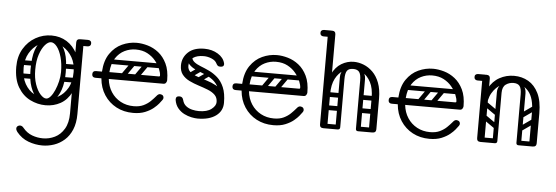

<svg xmlns="http://www.w3.org/2000/svg" viewBox="-59 -920 4120 1423"><g transform="rotate(5 2001.0 -208.5)"><path d="M293 309Q240 309 188.5 290Q137 271 100 225Q90 212 90 200Q90 189 99 182Q107 176 116 176Q132 176 144 192Q173 227 212 241.5Q251 256 293 256Q339 256 381 235.5Q423 215 450 170Q477 125 477 54V-474Q477 -500 505 -500Q532 -500 532 -474V54Q532 122 511.5 170.5Q491 219 456.5 249.5Q422 280 379.5 294.5Q337 309 293 309ZM291 10Q231 10 175.5 -17.5Q120 -45 85 -104Q50 -163 50 -255Q50 -333 84 -390Q118 -447 173 -478Q228 -509 291 -509Q355 -509 404.5 -478Q454 -447 483 -390Q512 -333 512 -255Q512 -163 481.5 -104Q451 -45 401 -17.5Q351 10 291 10ZM291 -40Q337 -40 379.5 -63Q422 -86 449.5 -133.5Q477 -181 477 -254Q477 -316 450.5 -362Q424 -408 382 -433.5Q340 -459 291 -459Q243 -459 200.5 -433.5Q158 -408 131.5 -362Q105 -316 105 -254Q105 -181 132 -133.5Q159 -86 202 -63Q245 -40 291 -40ZM478 -476Q478 -481 481 -486Q484 -491 488 -495Q490 -497 495.5 -498.5Q501 -500 512 -500H563Q575 -500 582 -493Q588 -488 588 -476Q588 -465 582 -459Q575 -452 563 -452H512Q491 -452 487 -459Q480 -463 478 -476ZM385 -193Q387 -210 402 -210L496 -211Q514 -209 514 -193Q514 -174 498 -176L403 -175Q396 -175 390.5 -179.5Q385 -184 385 -193ZM392 -291Q394 -308 409 -308L503 -309Q521 -307 521 -291Q521 -272 505 -274L410 -273Q403 -273 397.5 -277.5Q392 -282 392 -291ZM59 -193Q61 -212 76 -210L170 -211Q188 -209 188 -193Q188 -174 172 -176L77 -175Q70 -175 64.5 -179.5Q59 -184 59 -193ZM59 -291Q61 -310 76 -308L170 -309Q188 -307 188 -291Q188 -272 172 -274L77 -273Q70 -273 64.5 -277.5Q59 -282 59 -291ZM288 -6Q254 -8 224 -35.5Q194 -63 175.5 -115.5Q157 -168 157 -244Q157 -337 175.5 -389.5Q194 -442 224 -463.5Q254 -485 288 -485L291 -459Q270 -459 247 -433Q224 -407 208 -359.5Q192 -312 192 -245Q192 -185 208 -138.5Q224 -92 247.5 -66Q271 -40 291 -40ZM288 -6 291 -40Q307 -40 323.5 -59Q340 -78 353.5 -109Q367 -140 375.5 -176Q384 -212 384 -245Q384 -307 370.5 -355.5Q357 -404 335.5 -431.5Q314 -459 291 -459L288 -485Q322 -485 352 -463.5Q382 -442 400.5 -389.5Q419 -337 419 -244Q419 -168 400.5 -115.5Q382 -63 352 -35.5Q322 -8 288 -6Z M942 10Q872 10 816.5 -19.5Q761 -49 726.5 -102Q692 -155 686 -225H642Q616 -225 616 -250Q616 -275 642 -275H686Q691 -358 727 -410Q763 -462 815.5 -486Q868 -510 924 -510Q963 -510 1006.5 -497.5Q1050 -485 1087.5 -455.5Q1125 -426 1149 -376.5Q1173 -327 1173 -253Q1173 -245 1167 -235Q1161 -225 1147 -225H741Q747 -170 774 -128.5Q801 -87 844.5 -63.5Q888 -40 942 -40Q985 -40 1015 -54.5Q1045 -69 1066 -89.5Q1087 -110 1103 -129Q1109 -137 1115.5 -141.5Q1122 -146 1129 -146Q1133 -146 1138.5 -144.5Q1144 -143 1147 -141Q1157 -134 1157 -120Q1157 -114 1152 -106Q1147 -98 1129 -76Q1117 -61 1093 -41Q1069 -21 1031.5 -5.5Q994 10 942 10ZM741 -276H1109Q1117 -276 1117 -283Q1117 -303 1105 -332.5Q1093 -362 1069 -391.5Q1045 -421 1008.5 -440.5Q972 -460 922 -460Q878 -460 838.5 -440.5Q799 -421 772.5 -380.5Q746 -340 741 -276ZM1027 -372H1130V-337H1027ZM921 -366Q934 -356 925 -343L859 -249Q850 -235 834 -246Q821 -256 830 -269L896 -363Q900 -368 907 -369.5Q914 -371 921 -366ZM1019 -366Q1032 -356 1023 -343L957 -249Q948 -235 932 -246Q919 -256 928 -269L994 -363Q998 -368 1005 -369.5Q1012 -371 1019 -366ZM723 -259Q723 -276 740 -276H1072Q1089 -276 1089 -259Q1089 -241 1073 -241H741Q723 -241 723 -259ZM723 -355Q723 -372 740 -372H1072Q1089 -372 1089 -355Q1089 -337 1073 -337H741Q723 -337 723 -355Z M1422 10Q1403 10 1376 4.5Q1349 -1 1322 -14.5Q1295 -28 1274.5 -52.5Q1254 -77 1248 -114Q1248 -116 1248 -117.5Q1248 -119 1248 -120Q1248 -142 1273 -142H1276Q1298 -142 1304 -117Q1311 -89 1331 -73.5Q1351 -58 1377 -52Q1403 -46 1426 -46Q1487 -46 1519.5 -71Q1552 -96 1552 -124Q1552 -157 1531.5 -177Q1511 -197 1478 -210Q1445 -223 1408.5 -234.5Q1372 -246 1339 -262Q1306 -278 1285.5 -304Q1265 -330 1265 -372Q1265 -430 1307 -470Q1349 -510 1428 -510Q1485 -510 1528.5 -483.5Q1572 -457 1582 -415Q1583 -413 1583 -408Q1583 -388 1558 -388H1553Q1542 -388 1536 -394Q1530 -400 1525 -410Q1515 -431 1486 -443Q1457 -455 1428 -455Q1377 -455 1348.5 -434.5Q1320 -414 1320 -374Q1320 -345 1340.5 -328Q1361 -311 1394 -299.5Q1427 -288 1463.5 -277Q1500 -266 1533 -248.5Q1566 -231 1586.5 -201.5Q1607 -172 1607 -123Q1607 -62 1557.5 -26Q1508 10 1422 10ZM1572 -123Q1572 -189 1553 -228Q1534 -267 1504 -289Q1474 -311 1440 -324Q1406 -337 1376 -350.5Q1346 -364 1327 -385Q1308 -406 1308 -445L1343 -447Q1343 -421 1362 -405.5Q1381 -390 1411 -378.5Q1441 -367 1475 -351Q1509 -335 1539 -308.5Q1569 -282 1588 -237.5Q1607 -193 1607 -123ZM1421 -363Q1427 -356 1425 -349.5Q1423 -343 1417 -339L1357 -297Q1342 -287 1331 -300Q1321 -313 1336 -325L1396 -367Q1410 -377 1421 -363ZM1492 -337Q1497 -330 1495.5 -323.5Q1494 -317 1487 -313L1427 -271Q1413 -261 1402 -274Q1391 -288 1407 -299L1467 -341Q1480 -351 1492 -337Z M1985 10Q1915 10 1859.5 -19.5Q1804 -49 1769.5 -102Q1735 -155 1729 -225H1685Q1659 -225 1659 -250Q1659 -275 1685 -275H1729Q1734 -358 1770 -410Q1806 -462 1858.5 -486Q1911 -510 1967 -510Q2006 -510 2049.5 -497.5Q2093 -485 2130.5 -455.5Q2168 -426 2192 -376.5Q2216 -327 2216 -253Q2216 -245 2210 -235Q2204 -225 2190 -225H1784Q1790 -170 1817 -128.5Q1844 -87 1887.5 -63.5Q1931 -40 1985 -40Q2028 -40 2058 -54.5Q2088 -69 2109 -89.5Q2130 -110 2146 -129Q2152 -137 2158.5 -141.5Q2165 -146 2172 -146Q2176 -146 2181.5 -144.5Q2187 -143 2190 -141Q2200 -134 2200 -120Q2200 -114 2195 -106Q2190 -98 2172 -76Q2160 -61 2136 -41Q2112 -21 2074.5 -5.5Q2037 10 1985 10ZM1784 -276H2152Q2160 -276 2160 -283Q2160 -303 2148 -332.5Q2136 -362 2112 -391.5Q2088 -421 2051.5 -440.5Q2015 -460 1965 -460Q1921 -460 1881.5 -440.5Q1842 -421 1815.5 -380.5Q1789 -340 1784 -276ZM2070 -372H2173V-337H2070ZM1964 -366Q1977 -356 1968 -343L1902 -249Q1893 -235 1877 -246Q1864 -256 1873 -269L1939 -363Q1943 -368 1950 -369.5Q1957 -371 1964 -366ZM2062 -366Q2075 -356 2066 -343L2000 -249Q1991 -235 1975 -246Q1962 -256 1971 -269L2037 -363Q2041 -368 2048 -369.5Q2055 -371 2062 -366ZM1766 -259Q1766 -276 1783 -276H2115Q2132 -276 2132 -259Q2132 -241 2116 -241H1784Q1766 -241 1766 -259ZM1766 -355Q1766 -372 1783 -372H2115Q2132 -372 2132 -355Q2132 -337 2116 -337H1784Q1766 -337 1766 -355Z M2350 -249V-255Q2350 -346 2377 -402Q2404 -458 2447.5 -484Q2491 -510 2539 -510Q2576 -510 2613 -495.5Q2650 -481 2681 -450.5Q2712 -420 2730.5 -371.5Q2749 -323 2749 -255H2694Q2694 -327 2670.5 -371.5Q2647 -416 2611.5 -436.5Q2576 -457 2539 -457Q2503 -457 2467.5 -436.5Q2432 -416 2408.5 -371.5Q2385 -327 2385 -255V-249ZM2357 0Q2330 0 2330 -26V-700Q2330 -726 2357 -726Q2385 -726 2385 -700V-26Q2385 0 2357 0ZM2721 0Q2694 0 2694 -26V-255Q2694 -281 2721 -281Q2749 -281 2749 -255V-26Q2749 0 2721 0ZM2299 -678Q2287 -678 2280 -685Q2274 -691 2274 -702Q2274 -714 2280 -719Q2287 -726 2299 -726H2350Q2361 -726 2367 -724.5Q2373 -723 2374 -721Q2378 -717 2381 -712Q2384 -707 2384 -702Q2382 -689 2375 -685Q2371 -678 2350 -678ZM2463 0Q2446 0 2446 -17V-379Q2446 -396 2463 -396Q2481 -396 2481 -380V-18Q2481 0 2463 0ZM2615 0Q2598 0 2598 -17V-379Q2598 -396 2615 -396Q2633 -396 2633 -380V-18Q2633 0 2615 0ZM2539 -457Q2507 -457 2494 -439Q2481 -421 2481 -376V-281H2446V-389Q2446 -427 2473.5 -451.5Q2501 -476 2550 -476ZM2539 -457 2529 -476Q2579 -476 2606 -451.5Q2633 -427 2633 -389V-281H2598V-376Q2598 -421 2584.5 -439Q2571 -457 2539 -457ZM2341 -17Q2341 -35 2359 -35H2462Q2480 -35 2480 -17Q2480 0 2461 0H2358Q2341 0 2341 -17ZM2600 -17Q2600 -35 2618 -35H2721Q2739 -35 2739 -17Q2739 0 2720 0H2617Q2600 0 2600 -17ZM2370 -235Q2352 -235 2352 -252Q2352 -258 2355.5 -264Q2359 -270 2369 -270H2463Q2481 -270 2481 -253Q2481 -246 2477 -240.5Q2473 -235 2464 -235ZM2370 -137Q2352 -137 2352 -154Q2352 -160 2355.5 -166Q2359 -172 2369 -172H2463Q2481 -172 2481 -155Q2481 -148 2477 -142.5Q2473 -137 2464 -137ZM2617 -235Q2599 -235 2599 -252Q2599 -258 2602.5 -264Q2606 -270 2616 -270H2710Q2728 -270 2728 -253Q2728 -246 2724 -240.5Q2720 -235 2711 -235ZM2617 -137Q2599 -137 2599 -154Q2599 -160 2602.5 -166Q2606 -172 2616 -172H2710Q2728 -172 2728 -155Q2728 -148 2724 -142.5Q2720 -137 2711 -137Z M3147 10Q3077 10 3021.5 -19.5Q2966 -49 2931.5 -102Q2897 -155 2891 -225H2847Q2821 -225 2821 -250Q2821 -275 2847 -275H2891Q2896 -358 2932 -410Q2968 -462 3020.5 -486Q3073 -510 3129 -510Q3168 -510 3211.5 -497.5Q3255 -485 3292.5 -455.5Q3330 -426 3354 -376.5Q3378 -327 3378 -253Q3378 -245 3372 -235Q3366 -225 3352 -225H2946Q2952 -170 2979 -128.5Q3006 -87 3049.5 -63.5Q3093 -40 3147 -40Q3190 -40 3220 -54.5Q3250 -69 3271 -89.5Q3292 -110 3308 -129Q3314 -137 3320.5 -141.5Q3327 -146 3334 -146Q3338 -146 3343.5 -144.5Q3349 -143 3352 -141Q3362 -134 3362 -120Q3362 -114 3357 -106Q3352 -98 3334 -76Q3322 -61 3298 -41Q3274 -21 3236.5 -5.5Q3199 10 3147 10ZM2946 -276H3314Q3322 -276 3322 -283Q3322 -303 3310 -332.5Q3298 -362 3274 -391.5Q3250 -421 3213.5 -440.5Q3177 -460 3127 -460Q3083 -460 3043.5 -440.5Q3004 -421 2977.5 -380.5Q2951 -340 2946 -276ZM3232 -372H3335V-337H3232ZM3126 -366Q3139 -356 3130 -343L3064 -249Q3055 -235 3039 -246Q3026 -256 3035 -269L3101 -363Q3105 -368 3112 -369.5Q3119 -371 3126 -366ZM3224 -366Q3237 -356 3228 -343L3162 -249Q3153 -235 3137 -246Q3124 -256 3133 -269L3199 -363Q3203 -368 3210 -369.5Q3217 -371 3224 -366ZM2928 -259Q2928 -276 2945 -276H3277Q3294 -276 3294 -259Q3294 -241 3278 -241H2946Q2928 -241 2928 -259ZM2928 -355Q2928 -372 2945 -372H3277Q3294 -372 3294 -355Q3294 -337 3278 -337H2946Q2928 -337 2928 -355Z M3513 -250Q3513 -341 3543.5 -398Q3574 -455 3624 -482.5Q3674 -510 3732 -510Q3791 -510 3838.5 -482.5Q3886 -455 3914 -398Q3942 -341 3942 -250H3887Q3887 -357 3844.5 -407Q3802 -457 3732 -457Q3686 -457 3644 -435Q3602 -413 3575 -367.5Q3548 -322 3548 -250ZM3526 0Q3499 0 3499 -26V-474Q3499 -500 3526 -500Q3554 -500 3554 -474V-26Q3554 0 3526 0ZM3465 -452Q3453 -452 3446 -459Q3440 -465 3440 -476Q3440 -488 3446 -493Q3453 -500 3465 -500H3516Q3527 -500 3533 -498.5Q3539 -497 3540 -495Q3544 -491 3547 -486Q3550 -481 3550 -476Q3548 -463 3541 -459Q3537 -452 3516 -452ZM3914 0Q3887 0 3887 -26V-250Q3887 -276 3914 -276Q3942 -276 3942 -250V-26Q3942 0 3914 0ZM3809 0Q3792 0 3792 -17V-379Q3792 -396 3809 -396Q3827 -396 3827 -380V-18Q3827 0 3809 0ZM3732 -457Q3700 -457 3675 -439Q3650 -421 3650 -376V-281H3615V-379Q3615 -409 3633 -431Q3651 -453 3680.5 -464.5Q3710 -476 3743 -476ZM3732 -457 3722 -476Q3772 -476 3799.5 -451.5Q3827 -427 3827 -389V-281H3792V-376Q3792 -421 3778 -439Q3764 -457 3732 -457ZM3510 -17Q3510 -35 3528 -35H3631Q3649 -35 3649 -17Q3649 0 3630 0H3527Q3510 0 3510 -17ZM3794 -17Q3794 -35 3812 -35H3915Q3933 -35 3933 -17Q3933 0 3914 0H3811Q3794 0 3794 -17ZM3525 -198Q3535 -211 3548 -202L3642 -136Q3656 -127 3645 -111Q3635 -98 3622 -107L3528 -173Q3523 -177 3521.5 -184Q3520 -191 3525 -198ZM3525 -296Q3535 -309 3548 -300L3642 -234Q3656 -225 3645 -209Q3635 -196 3622 -205L3528 -271Q3523 -275 3521.5 -282Q3520 -289 3525 -296ZM3632 0Q3615 0 3615 -17V-349Q3615 -366 3632 -366Q3650 -366 3650 -350V-18Q3650 0 3632 0ZM3536 0Q3519 0 3519 -17V-349Q3519 -366 3536 -366Q3554 -366 3554 -350V-18Q3554 0 3536 0ZM3828 -211Q3813 -200 3804 -214Q3800 -219 3799.5 -226Q3799 -233 3807 -239L3884 -293Q3899 -303 3909 -289Q3913 -283 3912.5 -276.5Q3912 -270 3905 -265ZM3830 -114Q3815 -103 3806 -117Q3802 -122 3801.5 -129Q3801 -136 3809 -142L3886 -196Q3901 -206 3911 -192Q3915 -186 3914.5 -179.5Q3914 -173 3907 -168Z"/></g></svg>

Font: Agu Display Uzo
Style: Regular
Weight: 400
Designer: Oluwaseun Badejo
Version: Version 1.103